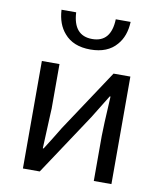

<svg xmlns="http://www.w3.org/2000/svg" viewBox="-89 -883 809 955"><g transform="rotate(10 315.5 -405.5)"><path d="M92 -543H181V-316Q181 -326 172 -116H176Q212 -172 248 -232L454 -543H539V0H450V-227Q450 -268 459 -428H455L383 -311L177 0H92ZM187 -694Q148 -738 144 -811H218Q224 -694 319 -694Q414 -694 418 -811H493Q490 -738 451 -694Q406 -641 319 -641Q232 -641 187 -694Z"/></g></svg>

Font: KaiGen Gothic CN Regular
Style: Regular
Weight: 400
Designer: Ryoko NISHIZUKA  (kana & ideographs); Paul D. Hunt (Latin, Greek & Cyrillic); Wenlong ZHANG  (bopomofo); Sandoll Communi
Foundry: Adobe Systems Incorporated
Version: Version 1.002.20150501